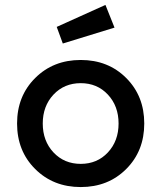

<svg xmlns="http://www.w3.org/2000/svg" viewBox="-20 -755 660 785"><path d="M123.8 -64Q49.8 -137.7 49.8 -250Q49.8 -362.3 123.8 -436Q197.8 -509.8 310.1 -509.8Q422.4 -509.8 496.1 -436Q569.8 -362.3 569.8 -250Q569.8 -137.7 496.1 -64Q422.4 9.8 310.1 9.8Q197.8 9.8 123.8 -64ZM198.7 -368.2Q154.8 -321.3 154.8 -250Q154.8 -178.7 198.7 -131.8Q242.7 -85 310.1 -85Q377.4 -85 421.1 -131.8Q464.8 -178.7 464.8 -250Q464.8 -321.3 421.1 -368.2Q377.4 -415 310.1 -415Q242.7 -415 198.7 -368.2ZM211.9 -645 411.1 -734.9 448.2 -642.1 236.8 -577.1Z"/></svg>

Font: Optician Sans
Style: Regular
Weight: 400
Designer: Fábio Duarte Martins, Simen Schikulski
Version: Version 1.002